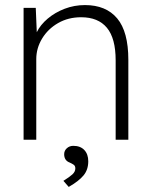

<svg xmlns="http://www.w3.org/2000/svg" viewBox="-20 -551 598 757"><path d="M73 0V-520H121L125 -424Q139 -453 168 -477.5Q197 -502 235 -516.5Q273 -531 315 -531Q398 -531 442 -478.5Q486 -426 486 -315V0H436V-313Q436 -400 401.5 -441.5Q367 -483 300 -483Q249 -483 209 -460Q169 -437 146 -399Q123 -361 123 -318V0ZM251 186 230 162Q254 147 265.5 136.5Q277 126 277 113Q277 103 270.5 98.5Q264 94 255 90Q233 82 233 57Q233 43 243.5 33.5Q254 24 269 24Q297 24 312.5 40.5Q328 57 328 85Q328 118 309.5 140.5Q291 163 251 186Z"/></svg>

Font: Lexend Deca ExtraLight
Style: Regular
Weight: 200
Designer: Bonnie Shaver-Troup, Thomas Jockin
Foundry: Lexend
Version: Version 1.008; ttfautohint (v1.8.4.7-5d5b)